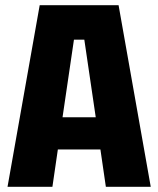

<svg xmlns="http://www.w3.org/2000/svg" viewBox="-20 -720 610 740"><path d="M9 0 133 -700H437L561 0H388L367 -144H203L182 0ZM221 -268H349L305 -567H265Z"/></svg>

Font: Tektur SemiCondensed
Style: Bold
Weight: 700
Width: 4
Designer: Adam Jagosz
Foundry: Adam Jagosz
Version: Version 1.005;gftools[0.9.30]